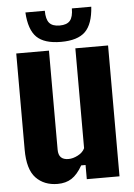

<svg xmlns="http://www.w3.org/2000/svg" viewBox="-55 -825 610 877"><g transform="rotate(-5 249.5 -386.5)"><path d="M174 10Q112 10 74.5 -29.2Q37 -68.5 37 -159V-600H187V-146Q187 -122 198.5 -110.5Q210 -99 233 -99Q253.5 -99 276.2 -110.8Q299 -122.5 308 -142V-600H458V0H308V-65H288Q265 -24.5 238.2 -7.2Q211.5 10 174 10ZM246 -635Q169.5 -635 134.5 -669.2Q99.5 -703.5 95 -783H184Q184 -744 198.5 -727Q213 -710 246 -710Q279 -710 293.5 -727Q308 -744 308 -783H397Q392 -703.5 357 -669.2Q322 -635 246 -635Z"/></g></svg>

Font: Big Shoulders Display Thin Black
Style: Regular
Weight: 900
Version: Version 2.002